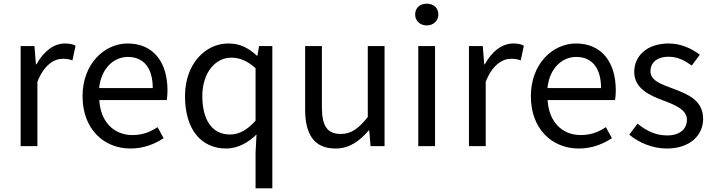

<svg xmlns="http://www.w3.org/2000/svg" viewBox="-20 -793 3872 1042"><path d="M92 0H183V-349C219 -442 275 -474 320 -474C342 -474 355 -472 373 -465L390 -545C373 -554 356 -557 332 -557C271 -557 216 -513 178 -444H175L167 -543H92Z M688 13C762 13 820 -12 868 -43L835 -103C795 -76 752 -60 699 -60C596 -60 525 -134 519 -250H885C887 -263 889 -282 889 -302C889 -457 811 -557 673 -557C547 -557 428 -447 428 -271C428 -92 544 13 688 13ZM518 -315C529 -422 597 -484 674 -484C759 -484 809 -425 809 -315Z M1367 229H1458V-543H1386L1377 -491H1374C1327 -534 1282 -557 1219 -557C1095 -557 984 -447 984 -271C984 -90 1072 13 1208 13C1271 13 1328 -20 1372 -63L1367 36ZM1228 -63C1132 -63 1078 -141 1078 -272C1078 -396 1147 -480 1235 -480C1280 -480 1321 -464 1367 -423V-138C1322 -88 1278 -63 1228 -63Z M1801 13C1876 13 1930 -26 1981 -85H1984L1991 0H2067V-543H1976V-158C1924 -93 1885 -66 1829 -66C1757 -66 1727 -109 1727 -210V-543H1636V-199C1636 -61 1687 13 1801 13Z M2250 0H2341V-543H2250ZM2296 -655C2332 -655 2359 -680 2359 -714C2359 -751 2332 -773 2296 -773C2260 -773 2233 -751 2233 -714C2233 -680 2260 -655 2296 -655Z M2525 0H2616V-349C2652 -442 2708 -474 2753 -474C2775 -474 2788 -472 2806 -465L2823 -545C2806 -554 2789 -557 2765 -557C2704 -557 2649 -513 2611 -444H2608L2600 -543H2525Z M3121 13C3195 13 3253 -12 3301 -43L3268 -103C3228 -76 3185 -60 3132 -60C3029 -60 2958 -134 2952 -250H3318C3320 -263 3322 -282 3322 -302C3322 -457 3244 -557 3106 -557C2980 -557 2861 -447 2861 -271C2861 -92 2977 13 3121 13ZM2951 -315C2962 -422 3030 -484 3107 -484C3192 -484 3242 -425 3242 -315Z M3598 13C3726 13 3796 -60 3796 -148C3796 -251 3709 -283 3630 -313C3569 -336 3510 -355 3510 -407C3510 -449 3541 -485 3609 -485C3658 -485 3696 -465 3734 -437L3778 -496C3735 -529 3676 -557 3609 -557C3491 -557 3422 -489 3422 -403C3422 -311 3508 -274 3584 -246C3644 -223 3708 -198 3708 -143C3708 -96 3673 -58 3601 -58C3536 -58 3487 -84 3440 -122L3395 -62C3447 -19 3521 13 3598 13Z"/></svg>

Font: Noto Sans CJK TC Regular
Style: Regular
Weight: 400
Designer: Ryoko NISHIZUKA (kana & ideographs); Paul D. Hunt (Latin, Greek & Cyrillic); Wenlong ZHANG (bopomofo); Sandoll Communica
Foundry: Adobe Systems Incorporated
Version: Version 1.001;PS 1.001;hotconv 1.0.78;makeotf.lib2.5.61930